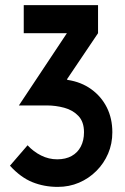

<svg xmlns="http://www.w3.org/2000/svg" viewBox="-20 -720 491 752"><path d="M245 -407 242 -409 364 -590V-700H73V-590H242L54 -307H164Q198 -307 231.5 -298Q265 -289 287 -266Q309 -243 309 -202Q309 -170 296.5 -146Q284 -122 260.5 -109Q237 -96 204 -96Q171 -96 141 -111Q111 -126 88 -151L19 -71Q61 -25 107 -6.5Q153 12 206 12Q251 12 289.5 -4.5Q328 -21 357.5 -50.5Q387 -80 403.5 -118.5Q420 -157 420 -202Q420 -256 398.5 -299Q377 -342 337.5 -370.5Q298 -399 245 -407Z"/></svg>

Font: Advent Pro
Style: Regular
Weight: 400
Designer: VivaRado, Andreas Kalpakidis
Foundry: VivaRado, Andreas Kalpakidis
Version: Version 3.000